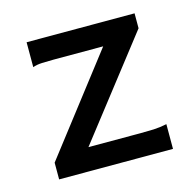

<svg xmlns="http://www.w3.org/2000/svg" viewBox="-66 -442 516 509"><g transform="rotate(-15 191.5 -187.0)"><path d="M37.1 0V-45.9L241.2 -310.5H105Q88.4 -310.5 73.2 -309.8Q58.1 -309.1 47.9 -305.2V-373.5H344.2V-332.5L134.3 -62.5H278.8Q295.9 -62.5 313.7 -63.2Q331.5 -64 349.6 -67.9V0Z"/></g></svg>

Font: Harmattan Medium
Style: Regular
Weight: 500
Designer: George W. Nuss III and SIL International
Foundry: SIL International
Version: Version 4.000